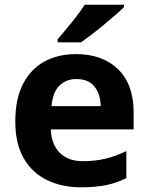

<svg xmlns="http://www.w3.org/2000/svg" viewBox="-20 -786 631 816"><path d="M303 -556Q416 -556 482 -491.5Q548 -427 548 -308V-236H196Q198 -173 233.5 -137Q269 -101 332 -101Q385 -101 428 -111.5Q471 -122 517 -144V-29Q477 -9 432.5 0.5Q388 10 325 10Q243 10 180 -20.5Q117 -51 81 -113Q45 -175 45 -269Q45 -365 77.5 -428.5Q110 -492 168 -524Q226 -556 303 -556ZM304 -450Q261 -450 232.5 -422Q204 -394 199 -335H408Q407 -385 382 -417.5Q357 -450 304 -450ZM507 -756Q493 -742 470 -722Q447 -702 420.5 -680Q394 -658 368.5 -638.5Q343 -619 324 -606H225V-619Q241 -638 262.5 -663.5Q284 -689 305 -716.5Q326 -744 340 -766H507Z"/></svg>

Font: Noto Sans Balinese
Style: Bold
Weight: 700
Designer: Aditya Bayu, David Williams
Foundry: David Williams
Version: Version 2.005; ttfautohint (v1.8.4.7-5d5b)